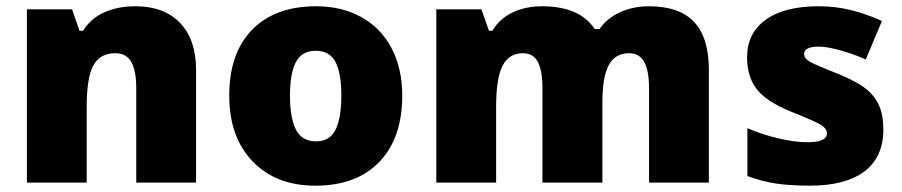

<svg xmlns="http://www.w3.org/2000/svg" viewBox="-20 -583 2880 613"><path d="M415 0V-301.8Q415 -356.9 399.2 -385Q383.3 -413.1 348.1 -413.1Q299.8 -413.1 278.3 -374.5Q256.8 -335.9 256.8 -242.2V0H65.9V-553.2H210L233.9 -484.9H245.1Q269.5 -523.9 312.7 -543.5Q356 -563 412.1 -563Q503.9 -563 554.9 -509.8Q606 -456.5 606 -359.9V0Z M1264.2 -277.8Q1264.2 -142.1 1191.2 -66.2Q1118.2 9.8 986.8 9.8Q860.8 9.8 786.4 -67.9Q711.9 -145.5 711.9 -277.8Q711.9 -413.1 784.9 -488Q857.9 -563 989.7 -563Q1071.3 -563 1133.8 -528.3Q1196.3 -493.7 1230.2 -429Q1264.2 -364.3 1264.2 -277.8ZM905.8 -277.8Q905.8 -206.5 924.8 -169.2Q943.8 -131.8 988.8 -131.8Q1033.2 -131.8 1051.5 -169.2Q1069.8 -206.5 1069.8 -277.8Q1069.8 -348.6 1051.3 -384.8Q1032.7 -420.9 987.8 -420.9Q943.8 -420.9 924.8 -385Q905.8 -349.1 905.8 -277.8Z M2052.2 0V-300.8Q2052.2 -356.9 2036.9 -385Q2021.5 -413.1 1988.3 -413.1Q1944.3 -413.1 1923.8 -375.5Q1903.3 -337.9 1903.3 -257.8V0H1711.9V-300.8Q1711.9 -356.9 1697.3 -385Q1682.6 -413.1 1649.9 -413.1Q1605 -413.1 1584.5 -373Q1564 -333 1564 -242.2V0H1373V-553.2H1517.1L1541 -484.9H1552.2Q1574.2 -522.9 1616 -543Q1657.7 -563 1710.9 -563Q1830.6 -563 1878.9 -490.2H1894Q1917.5 -524.4 1959.2 -543.7Q2001 -563 2051.3 -563Q2149.4 -563 2196.3 -512.7Q2243.2 -462.4 2243.2 -359.9V0Z M2800.3 -169.9Q2800.3 -81.1 2739.7 -35.6Q2679.2 9.8 2565.9 9.8Q2504.4 9.8 2459 3.2Q2413.6 -3.4 2366.2 -21V-173.8Q2410.6 -154.3 2463.6 -141.6Q2516.6 -128.9 2558.1 -128.9Q2620.1 -128.9 2620.1 -157.2Q2620.1 -171.9 2602.8 -183.3Q2585.4 -194.8 2502 -228Q2425.8 -259.3 2395.5 -299.1Q2365.2 -338.9 2365.2 -399.9Q2365.2 -477.1 2424.8 -520Q2484.4 -563 2593.3 -563Q2647.9 -563 2696 -551Q2744.1 -539.1 2795.9 -516.1L2744.1 -393.1Q2706.1 -410.2 2663.6 -422.1Q2621.1 -434.1 2594.2 -434.1Q2547.4 -434.1 2547.4 -411.1Q2547.4 -397 2563.7 -387Q2580.1 -377 2658.2 -346.2Q2716.3 -322.3 2744.9 -299.3Q2773.4 -276.4 2786.9 -245.4Q2800.3 -214.4 2800.3 -169.9Z"/></svg>

Font: OpenSans-ExtraBold
Style: Regular
Weight: 800
Foundry: Ascender Corporation
Version: Version 1.10